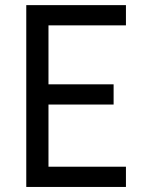

<svg xmlns="http://www.w3.org/2000/svg" viewBox="-20 -740 576 760"><path d="M84 0V-719.7H478.5V-639.6H171.9V-406.2H429.7V-326.2H171.9V-80.1H478.5V0Z"/></svg>

Font: Reddit Sans
Style: Regular
Weight: 400
Designer: Stephen Hutchings
Foundry: Reddit
Version: Version 1.014